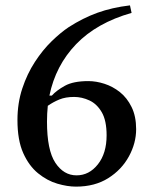

<svg xmlns="http://www.w3.org/2000/svg" viewBox="-20 -685 577 715"><path d="M263 10Q231 10 193.5 -1Q156 -12 122 -39.5Q88 -67 66.5 -115Q45 -163 45 -238Q45 -301 63 -355.5Q81 -410 110 -454.5Q139 -499 172.5 -531.5Q206 -564 236 -584Q289 -618 343 -637.5Q397 -657 464 -665L470 -637Q340 -600 263.5 -520.5Q187 -441 164 -329H173Q190 -348 221.5 -365.5Q253 -383 309 -383Q338 -383 369 -373Q400 -363 426.5 -342Q453 -321 470 -286.5Q487 -252 487 -204Q487 -152 460 -102.5Q433 -53 383 -21.5Q333 10 263 10ZM155 -232Q155 -126 186 -79Q217 -32 265 -32Q312 -32 344.5 -73Q377 -114 377 -181Q377 -236 359 -267Q341 -298 313 -311Q285 -324 256 -324Q224 -324 201 -314.5Q178 -305 158 -291Q155 -262 155 -232Z"/></svg>

Font: Gulzar
Style: Regular
Weight: 400
Designer: Borna Izadpanah, Alice Savoie, Simon Cozens, Fiona Ross
Version: Version 1.000;[7b34f74]; ttfautohint (v1.8.4)